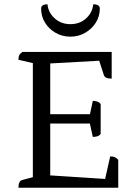

<svg xmlns="http://www.w3.org/2000/svg" viewBox="-20 -886 640 906"><path d="M67 0Q67 -16 71.5 -25Q76 -34 83 -36L150 -54L135 -38V-602L149 -585L67 -604Q67 -618 71 -626Q75 -634 86 -641H507V-515Q491 -515 482 -519Q473 -523 470 -532L445 -609L459 -600L206 -586L217 -599V-340L207 -347H416L403 -340L418 -410Q428 -410 438 -407Q448 -404 455 -395V-254Q448 -245 438 -242.5Q428 -240 418 -240L402 -312L416 -303H207L217 -312V-48L207 -59L486 -41L473 -28L500 -148Q514 -148 522.5 -144Q531 -140 538 -132V0ZM312 -713Q274 -713 242.5 -731Q211 -749 192.5 -779Q174 -809 174 -846Q174 -856 182.5 -861Q191 -866 204 -866Q208 -826 238.5 -799Q269 -772 312 -772Q356 -772 386 -799Q416 -826 420 -866Q434 -866 442.5 -861Q451 -856 451 -846Q451 -809 432 -779Q413 -749 381.5 -731Q350 -713 312 -713Z"/></svg>

Font: Petrona
Style: Regular
Weight: 400
Designer: Ringo R. Seeber
Foundry: Ringo R. Seeber
Version: Version 2.001; ttfautohint (v1.8.3)